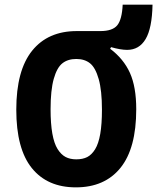

<svg xmlns="http://www.w3.org/2000/svg" viewBox="-20 -788 674 823"><path d="M309.1 -654.8H410.2Q462.4 -654.8 482.7 -679.7Q502.9 -704.6 505.9 -768.1H633.8Q631.8 -667 604.2 -620.6Q576.7 -574.2 524.9 -574.2Q497.1 -574.2 456.1 -585.9L452.1 -579.1Q509.8 -535.6 536.9 -475.6Q564 -415.5 564 -319.8Q564 -151.9 496.3 -68.4Q428.7 15.1 305.2 15.1Q183.1 15.1 116.5 -67.4Q49.8 -149.9 49.8 -317.9Q49.8 -486.3 117.7 -570.6Q185.5 -654.8 309.1 -654.8ZM196.8 -319.8Q196.8 -258.3 204.3 -215.6Q211.9 -172.9 226.8 -149.2Q241.7 -125.5 261 -115.2Q280.3 -105 307.1 -105Q334.5 -105 353.8 -114.7Q373 -124.5 387.7 -148.2Q402.3 -171.9 409.7 -213.9Q417 -255.9 417 -317.9Q417 -399.9 403.1 -449Q389.2 -498 366 -516.6Q342.8 -535.2 307.1 -535.2Q271 -535.2 247.6 -516.8Q224.1 -498.5 210.4 -450Q196.8 -401.4 196.8 -319.8Z"/></svg>

Font: IntelOne Mono Bold
Style: Regular
Weight: 700
Designer: Fred Shallcrass
Foundry: Frere-Jones Type LLC
Version: Version 1.200;hotconv 1.1.0;makeotfexe 2.6.0;FJTRelease1.2